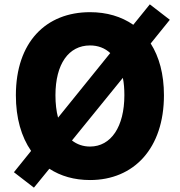

<svg xmlns="http://www.w3.org/2000/svg" viewBox="-20 -814 826 883"><path d="M136 49 207 -38C259 -4 322 14 394 14C596 14 734 -132 734 -376C734 -473 712 -553 673 -614L761 -723L669 -794L593 -700C538 -738 471 -758 394 -758C191 -758 53 -620 53 -376C53 -271 78 -185 123 -120L44 -22ZM235 -376C235 -520 296 -605 394 -605C431 -605 462 -593 487 -570L247 -273C239 -303 235 -338 235 -376ZM394 -140C362 -140 334 -150 311 -168L545 -456C550 -432 552 -405 552 -376C552 -232 491 -140 394 -140Z"/></svg>

Font: Noto Sans JP Black
Style: Regular
Weight: 900
Designer: Ryoko NISHIZUKA 西塚涼子 (kana, bopomofo & ideographs); Paul D. Hunt (Latin, Greek & Cyrillic); Sandoll Communications 산돌커뮤니
Foundry: Adobe
Version: Version 2.002;hotconv 1.0.116;makeotfexe 2.5.65601